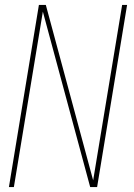

<svg xmlns="http://www.w3.org/2000/svg" viewBox="-20 -755 540 775"><path d="M16 0 137 -735H165L356 -27L473 -735H493L372 0H344L153 -708L36 0Z"/></svg>

Font: Iosevka SS18 Thin
Style: Italic
Weight: 100
Italic angle: -9°
Monospace: yes
Designer: Belleve Invis
Foundry: Belleve Invis
Version: Version 25.1.1; ttfautohint (v1.8.4)